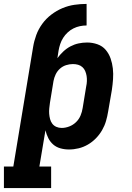

<svg xmlns="http://www.w3.org/2000/svg" viewBox="-55 -755 675 980"><path d="M-35 205V95H13L114 -515Q119 -546 130 -576Q141 -606 160.5 -633Q180 -660 207 -680.5Q234 -701 264 -713.5Q294 -726 325 -730.5Q356 -735 387 -735V-625Q370 -625 353 -621.5Q336 -618 320 -610Q304 -602 290.5 -589.5Q277 -577 267.5 -562Q258 -547 252.5 -530.5Q247 -514 244 -497L238 -458Q251 -476 268 -492Q285 -508 305 -518.5Q325 -529 346.5 -533.5Q368 -538 390 -538Q417 -538 442.5 -529Q468 -520 484.5 -500.5Q501 -481 509.5 -456.5Q518 -432 521 -405.5Q524 -379 522 -351Q520 -323 516 -296L497 -186Q493 -161 486 -137Q479 -113 466 -90.5Q453 -68 434.5 -49Q416 -30 393.5 -17Q371 -4 346.5 2Q322 8 297 8Q274 8 253 2Q232 -4 216.5 -17.5Q201 -31 191.5 -50Q182 -69 177 -90L146 95H206V205ZM260 -102Q279 -102 298.5 -109.5Q318 -117 333 -131.5Q348 -146 356 -165Q364 -184 367 -204L385 -314Q388 -327 388.5 -341Q389 -355 387 -367.5Q385 -380 380 -392Q375 -404 365.5 -412.5Q356 -421 343.5 -424.5Q331 -428 317 -428Q300 -428 282.5 -422.5Q265 -417 251 -404.5Q237 -392 229 -375Q221 -358 218 -341L200 -231Q198 -217 196.5 -202.5Q195 -188 196 -174.5Q197 -161 200.5 -147.5Q204 -134 212 -123.5Q220 -113 232.5 -107.5Q245 -102 260 -102Z"/></svg>

Font: Iosevka Curly Slab XBdEx
Style: Italic
Weight: 800
Width: 7
Italic angle: -9°
Monospace: yes
Designer: Belleve Invis
Foundry: Belleve Invis
Version: Version 11.1.0; ttfautohint (v1.8.3)